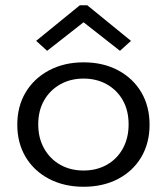

<svg xmlns="http://www.w3.org/2000/svg" viewBox="-20 -705 640 733"><path d="M299 8Q225 8 167.5 -22Q110 -52 78 -105.5Q46 -159 46 -229Q46 -299 78 -352.5Q110 -406 167.5 -436.5Q225 -467 299 -467Q374 -467 431 -436.5Q488 -406 519.5 -352.5Q551 -299 551 -229Q551 -159 519.5 -105.5Q488 -52 431 -22Q374 8 299 8ZM299 -54Q349 -54 388 -76Q427 -98 449 -138Q471 -178 471 -230Q471 -283 449 -322Q427 -361 388 -383Q349 -405 299 -405Q249 -405 210 -383Q171 -361 148.5 -322Q126 -283 126 -230Q126 -178 148.5 -138Q171 -98 210 -76Q249 -54 299 -54ZM160 -511 118 -549 285 -685H313L480 -549L438 -511L299 -620Z"/></svg>

Font: Inconsolata Expanded
Style: Regular
Weight: 400
Width: 7
Monospace: yes
Designer: Raph Levien, Cyreal, Brenton Simpson
Foundry: Raph Levien, Cyreal, Google
Version: Version 3.000; ttfautohint (v1.8.2.53-6de2)